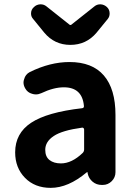

<svg xmlns="http://www.w3.org/2000/svg" viewBox="-20 -864 631 897"><path d="M216.8 13.7Q142.6 13.7 96.7 -33.2Q50.8 -80.1 50.8 -152.3Q50.8 -241.2 125.5 -290.5Q200.2 -339.8 363.3 -358.4Q373 -359.4 372.1 -369.1Q364.3 -456.1 278.3 -456.1Q230.5 -456.1 172.9 -428.7Q160.2 -422.9 147.5 -422.9Q138.7 -422.9 129.9 -425.8Q108.4 -431.6 97.7 -451.2Q89.8 -464.8 89.8 -478.5Q89.8 -486.3 92.8 -494.1Q98.6 -516.6 119.1 -527.3Q213.9 -574.2 304.7 -574.2Q411.1 -574.2 465.3 -511.2Q519.5 -448.2 519.5 -327.1V-59.6Q519.5 -35.2 502 -17.6Q484.4 0 460 0H455.1Q430.7 0 412.6 -15.1Q394.5 -30.3 389.6 -53.7V-58.6Q388.7 -59.6 387.2 -59.6Q385.7 -59.6 384.8 -58.6Q298.8 13.7 216.8 13.7ZM264.6 -100.6Q315.4 -100.6 366.2 -149.4Q373 -156.2 373 -166V-258.8Q373 -262.7 370.1 -265.6Q367.2 -268.6 363.3 -267.6Q270.5 -254.9 231 -228.5Q191.4 -202.1 191.4 -164.1Q191.4 -131.8 211.4 -116.2Q231.4 -100.6 264.6 -100.6ZM186.5 -711.9 134.8 -775.4Q125 -786.1 125 -800.8Q125 -819.3 138.7 -831.1Q150.4 -842.8 168 -843.8Q168.9 -843.8 169.9 -843.8Q185.5 -843.8 197.3 -834L305.7 -748Q306.6 -747.1 308.6 -747.1Q310.5 -747.1 312.5 -748L420.9 -834Q432.6 -843.8 448.2 -843.8Q449.2 -843.8 450.2 -843.8Q466.8 -842.8 479.5 -831.1Q492.2 -819.3 492.2 -800.8Q492.2 -786.1 483.4 -775.4L430.7 -710.9Q382.8 -654.3 308.6 -654.3Q234.4 -654.3 186.5 -711.9Z"/></svg>

Font: Gen Jyuu GothicX Bold
Style: Bold
Weight: 700
Designer: Ryoko NISHIZUKA (kana &amp; ideographs); Paul D. Hunt (Latin, Greek &amp; Cyrillic); Wenlong ZHANG (bopomofo); Sandoll C
Version: Version 1.058.20140828